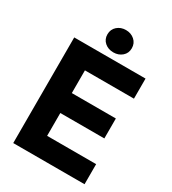

<svg xmlns="http://www.w3.org/2000/svg" viewBox="-227 -1083 1076 1201"><g transform="rotate(30 311.0 -482.5)"><path d="M579 0H64V-763H579V-618H225V-454H543V-310H225V-145H579ZM234 -884Q234 -920 259.5 -942.5Q285 -965 322 -965Q359 -965 384.5 -942.5Q410 -920 410 -884Q410 -848 384.5 -826Q359 -804 322 -804Q285 -804 259.5 -826Q234 -848 234 -884Z"/></g></svg>

Font: Open Sauce One ExtraBold
Style: Regular
Weight: 800
Designer: Alfredo Marco Pradil
Foundry: Creative Sauce Fz LLC
Version: Version 1.477